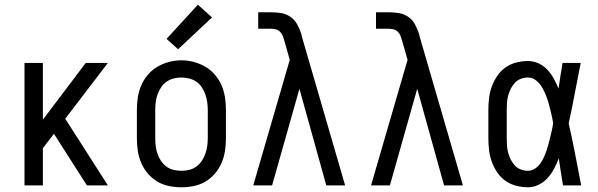

<svg xmlns="http://www.w3.org/2000/svg" viewBox="-20 -787 2540 815"><path d="M84 0V-520H162V-279L344 -520H438L257 -283L438 0H349L209 -219L162 -158V0Z M750 8Q723 8 696.5 2.5Q670 -3 647.5 -16.5Q625 -30 607.5 -50.5Q590 -71 579.5 -95.5Q569 -120 565 -146.5Q561 -173 561 -200V-320Q561 -347 565 -373.5Q569 -400 579.5 -424.5Q590 -449 607.5 -469.5Q625 -490 648 -503.5Q671 -517 697 -524Q723 -531 750 -531Q777 -531 803 -524Q829 -517 852 -503.5Q875 -490 892.5 -469.5Q910 -449 920.5 -424.5Q931 -400 935 -373.5Q939 -347 939 -320V-200Q939 -173 935 -146.5Q931 -120 920.5 -95.5Q910 -71 892.5 -50.5Q875 -30 852.5 -16.5Q830 -3 803.5 2.5Q777 8 750 8ZM750 -62Q767 -62 783.5 -66Q800 -70 813.5 -80Q827 -90 836.5 -104Q846 -118 851.5 -134Q857 -150 859.5 -166.5Q862 -183 862 -200V-320Q862 -337 859.5 -354Q857 -371 851.5 -386.5Q846 -402 836.5 -416.5Q827 -431 813 -440.5Q799 -450 782 -454Q765 -458 748 -458Q732 -458 715.5 -453.5Q699 -449 685.5 -439Q672 -429 663 -415Q654 -401 648.5 -385.5Q643 -370 641 -353.5Q639 -337 639 -320V-200Q639 -183 641 -166.5Q643 -150 648.5 -134Q654 -118 663.5 -104Q673 -90 686.5 -80Q700 -70 716.5 -66Q733 -62 750 -62ZM736 -578 687 -622 820 -767 880 -713Z M1055 0 1210 -533 1187 -614Q1184 -625 1180 -635Q1176 -645 1168.5 -652.5Q1161 -660 1150 -662.5Q1139 -665 1129 -665H1076V-735H1129Q1151 -735 1173 -731.5Q1195 -728 1213 -715.5Q1231 -703 1241.5 -683.5Q1252 -664 1259 -643Q1259 -640 1260 -638Q1261 -636 1261 -633L1445 0H1365L1251 -410L1135 0Z M1555 0 1710 -533 1687 -614Q1684 -625 1680 -635Q1676 -645 1668.5 -652.5Q1661 -660 1650 -662.5Q1639 -665 1629 -665H1576V-735H1629Q1651 -735 1673 -731.5Q1695 -728 1713 -715.5Q1731 -703 1741.5 -683.5Q1752 -664 1759 -643Q1759 -640 1760 -638Q1761 -636 1761 -633L1945 0H1865L1751 -410L1635 0Z M2221 8Q2196 8 2171 1.5Q2146 -5 2125.5 -19.5Q2105 -34 2090.5 -55.5Q2076 -77 2067.5 -100.5Q2059 -124 2056 -149.5Q2053 -175 2053 -200V-320Q2053 -345 2056 -370.5Q2059 -396 2067.5 -419.5Q2076 -443 2090.5 -464.5Q2105 -486 2125.5 -500.5Q2146 -515 2171 -521.5Q2196 -528 2221 -528Q2244 -528 2266 -518Q2288 -508 2304 -490.5Q2320 -473 2331 -452.5Q2342 -432 2351 -411Q2355 -438 2359 -465.5Q2363 -493 2368 -520H2445Q2432 -456 2420 -391.5Q2408 -327 2394 -263Q2409 -198 2421.5 -132Q2434 -66 2447 0H2370Q2365 -29 2360.5 -57.5Q2356 -86 2352 -115Q2343 -92 2332 -71Q2321 -50 2305 -32Q2289 -14 2267 -3Q2245 8 2221 8ZM2221 -62Q2236 -62 2249.5 -70.5Q2263 -79 2272 -91Q2281 -103 2287.5 -117Q2294 -131 2299 -145.5Q2304 -160 2308 -174.5Q2312 -189 2315.5 -204Q2319 -219 2322.5 -234Q2326 -249 2328 -264Q2325 -283 2320.5 -302.5Q2316 -322 2311 -341Q2306 -360 2299 -378.5Q2292 -397 2282 -414.5Q2272 -432 2256.5 -445Q2241 -458 2221 -458Q2206 -458 2191 -452.5Q2176 -447 2165.5 -435.5Q2155 -424 2148 -410Q2141 -396 2137 -381Q2133 -366 2132 -350.5Q2131 -335 2131 -320V-200Q2131 -185 2132 -169.5Q2133 -154 2137 -139Q2141 -124 2148 -110Q2155 -96 2165.5 -84.5Q2176 -73 2191 -67.5Q2206 -62 2221 -62Z"/></svg>

Font: Iosevka Slab
Style: Regular
Weight: 400
Monospace: yes
Designer: Belleve Invis
Foundry: Belleve Invis
Version: Version 11.2.4; ttfautohint (v1.8.3)